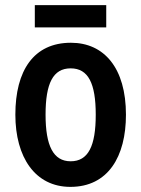

<svg xmlns="http://www.w3.org/2000/svg" viewBox="-20 -720 552 750"><path d="M395 -700H116V-613H395ZM472 -272C472 -454 387 -553 257 -553C112 -553 40 -445 40 -272C40 -106 117 10 255 10C402 10 472 -108 472 -272ZM158 -272C158 -394 187 -453 256 -453C325 -453 354 -394 354 -272C354 -150 325 -90 256 -90C188 -90 158 -151 158 -272Z"/></svg>

Font: Noto Sans Gujarati UI Condensed SemiBold
Style: Regular
Weight: 600
Width: 3
Designer: Jelle Bosma - Monotype Design Team, Universal Thirst
Foundry: Monotype Imaging Inc.
Version: Version 2.106